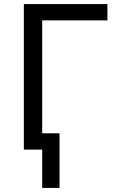

<svg xmlns="http://www.w3.org/2000/svg" viewBox="-20 -734 570 942"><path d="M507 -714V-634H187V-80H272V188H187V0H97V-714Z"/></svg>

Font: TSCustom
Style: Regular
Weight: 400
Designer: Monotype Design Team
Foundry: Monotype Imaging Inc.
Version: Version 2.004; ttfautohint (v1.8.3) -l 8 -r 50 -G 200 -x 14 